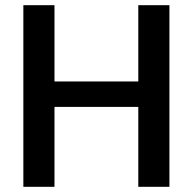

<svg xmlns="http://www.w3.org/2000/svg" viewBox="-20 -720 743 740"><path d="M513 0V-700H633V0ZM70 0V-700H190V0ZM172 -308V-406H535V-308Z"/></svg>

Font: DM Sans 17pt SemiBold
Style: Regular
Weight: 600
Version: Version 4.004;gftools[0.9.30]